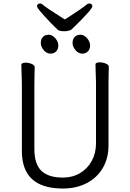

<svg xmlns="http://www.w3.org/2000/svg" viewBox="-20 -1068 750 1106"><path d="M531 -658 530 -697Q530 -703 537 -706Q544 -709 555 -709Q573 -709 590 -701.5Q607 -694 607 -682Q607 -666 606 -654L605 -594V-230Q605 -156 572 -100Q539 -44 479.5 -13Q420 18 342 18Q106 18 106 -198V-586Q106 -613 104 -655L103 -695Q103 -701 110 -704Q117 -707 128 -707Q146 -707 163 -699.5Q180 -692 180 -680Q180 -662 179 -649L178 -584V-210Q178 -122 219 -83.5Q260 -45 342 -45Q397 -45 440.5 -70.5Q484 -96 508.5 -141Q533 -186 533 -242V-595ZM398 -820Q398 -842 410 -855Q422 -868 444 -868Q464 -868 481.5 -848Q499 -828 499 -806Q499 -785 486.5 -772Q474 -759 454 -759Q432 -759 415 -779Q398 -799 398 -820ZM215 -820Q215 -842 227 -855Q239 -868 261 -868Q281 -868 298.5 -848Q316 -828 316 -806Q316 -785 303.5 -772Q291 -759 271 -759Q249 -759 232 -779Q215 -799 215 -820ZM376 -970Q449 -1017 481 -1043Q486 -1048 494 -1048Q502 -1048 507 -1043.5Q512 -1039 512 -1032Q512 -1014 394 -900Q388 -894 376 -891Q364 -888 350 -888Q322 -888 312 -897Q273 -934 233 -978.5Q193 -1023 193 -1032Q193 -1039 198 -1043.5Q203 -1048 211 -1048Q219 -1048 224 -1043Q248 -1022 325 -974L353 -956Q373 -969 376 -970Z"/></svg>

Font: Iansui
Style: Regular
Weight: 400
Designer: But Ko / Fontworks Inc.
Foundry: zi-hi.com / Fontworks Inc.
Version: Version 1.002